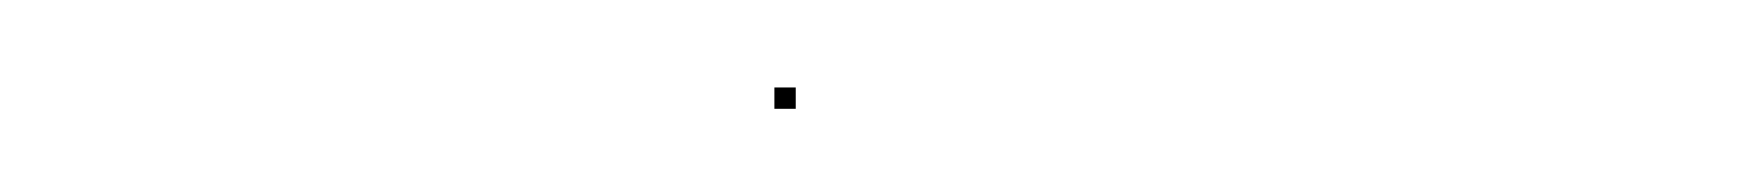

<svg xmlns="http://www.w3.org/2000/svg" viewBox="-20 -136 407 45"><path d="M161.5 -110.5H166.5V-115.5H161.5Z"/></svg>

Font: FRB American Cursive Just Endings
Style: Italic
Weight: 400
Italic angle: -25°
Version: Version 2.0;Modular Font Editor K font №1